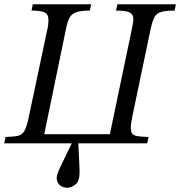

<svg xmlns="http://www.w3.org/2000/svg" viewBox="-33 -677 851 907"><path d="M284 210Q263 210 249 197Q235 184 235 164Q235 152 241.5 135.5Q248 119 263.5 88Q279 57 306 0H-13L-7 -30Q32 -31 52 -35.5Q72 -40 82.5 -59Q93 -78 102 -120L191 -540Q194 -553 195 -563Q196 -573 196 -581Q196 -610 177.5 -618.5Q159 -627 116 -627L122 -657H398L391 -627Q348 -627 326 -619Q304 -611 294.5 -591.5Q285 -572 278 -537L176 -43H486L591 -545Q593 -557 595 -567.5Q597 -578 597 -586Q597 -609 579.5 -618Q562 -627 515 -627L522 -657H798L792 -627Q750 -627 728 -620.5Q706 -614 696.5 -595.5Q687 -577 679 -542L593 -131Q589 -112 587 -98Q585 -84 585 -73Q585 -43 604 -37Q623 -31 669 -30L662 0H337Q337 4 338 21.5Q339 39 340 62Q341 85 342 105.5Q343 126 343 135Q343 179 323.5 194.5Q304 210 284 210Z"/></svg>

Font: STIX Two Text
Style: Italic
Weight: 400
Italic angle: -12°
Designer: Ross Mills, John Hudson & Paul Hanslow, Tiro Typeworks Ltd; with prior portions MicroPress Inc. and Coen Hoffman, Elsevi
Foundry: Tiro Typeworks Ltd
Version: Version 2.13 b171